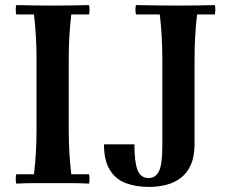

<svg xmlns="http://www.w3.org/2000/svg" viewBox="-20 -722 900 757"><path d="M44 2Q40 -17 44 -35H114Q119 -78 121.5 -121.5Q124 -165 124 -210V-490Q124 -535 121.5 -578.5Q119 -622 114 -665H44Q40 -684 44 -702Q79 -701 116.5 -700.5Q154 -700 188 -700Q223 -700 260 -700.5Q297 -701 331 -702Q335 -684 331 -665H261Q256 -622 253.5 -578.5Q251 -535 251 -490V-210Q251 -165 253.5 -121.5Q256 -78 261 -35H331Q335 -17 331 2Q297 0 260 0Q223 0 188 0Q154 0 116.5 0Q79 0 44 2ZM566 15Q516 15 476 0Q436 -15 413 -52Q390 -89 390 -153H510Q510 -82 522.5 -51Q535 -20 566 -20Q593 -20 606.5 -46.5Q620 -73 620 -145V-490Q620 -535 617.5 -578.5Q615 -622 610 -665H516Q512 -684 516 -702Q569 -701 609.5 -700.5Q650 -700 684 -700Q719 -700 756 -700.5Q793 -701 827 -702Q831 -684 827 -665H757Q752 -622 749.5 -578.5Q747 -535 747 -490V-153Q747 -106 733 -73.5Q719 -41 694 -21.5Q669 -2 636.5 6.5Q604 15 566 15Z"/></svg>

Font: Poltawski Nowy Medium
Style: Regular
Weight: 500
Version: Version 1.001;gftools[0.9.25]